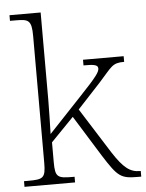

<svg xmlns="http://www.w3.org/2000/svg" viewBox="-54 -804 645 847"><g transform="rotate(-5 268.5 -380.0)"><path d="M20 0H244V-25H236C169 -25 158 -30 158 -97V-185L259 -289L372 -107C434 -9 447 0 523 0H537V-25H533C490 -25 461 -47 415 -118L288 -319L390 -429C450 -495 452 -511 506 -511V-536H326V-511C370 -511 390 -509 390 -492C390 -477 379 -459 300 -376L155 -222C156 -267 158 -325 158 -374V-760H20V-735H46C102 -735 116 -730 116 -659V-98C116 -30 105 -25 38 -25H20Z"/></g></svg>

Font: Noto Serif Sinhala ExtraLight
Style: Regular
Weight: 200
Designer: Jelle Bosma - Monotype Design Team
Foundry: Monotype Imaging Inc.
Version: Version 2.007